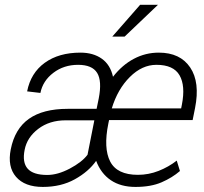

<svg xmlns="http://www.w3.org/2000/svg" viewBox="-20 -753 832 784"><path d="M533.2 10.3Q473.1 10.3 432.6 -17.1Q392.1 -44.4 372.6 -96.2Q341.8 -52.2 285.6 -21Q229.5 10.3 154.8 10.3Q81.1 10.3 45.4 -31Q9.8 -72.3 23.9 -143.1Q40.5 -227.1 98.1 -267.8Q155.8 -308.6 256.3 -308.6H374.5L383.3 -351.6Q397 -422.4 376.7 -455.3Q356.4 -488.3 298.8 -488.3Q240.7 -488.3 197.8 -455.6Q154.8 -422.9 145 -373.5L90.8 -379.9Q105.5 -455.1 162.8 -496.6Q220.2 -538.1 308.6 -538.1Q360.8 -538.1 395.8 -513.2Q430.7 -488.3 441.4 -439.5Q479 -487.8 526.6 -512.9Q574.2 -538.1 628.4 -538.1Q715.8 -538.1 756.6 -477.5Q797.4 -417 776.4 -311.5L766.6 -262.7H425.3L422.4 -248.5Q401.9 -147.9 429.9 -93.5Q458 -39.1 543 -39.1Q586.9 -39.1 627.7 -55.2Q668.5 -71.3 701.7 -97.2L714.8 -54.7Q683.1 -27.3 639.6 -8.5Q596.2 10.3 533.2 10.3ZM172.9 -38.6Q215.8 -38.6 265.1 -64.7Q314.5 -90.8 337.4 -121.1L365.2 -261.7H248Q182.1 -261.7 136.2 -226.8Q90.3 -191.9 80.6 -141.1Q70.3 -89.8 93 -64.2Q115.7 -38.6 172.9 -38.6ZM618.7 -488.3Q560.1 -488.3 510.3 -438.7Q460.4 -389.2 436.5 -310.5H719.7L722.7 -325.7Q737.8 -402.8 713.1 -445.6Q688.5 -488.3 618.7 -488.3ZM552.2 -733.4H625L488.8 -603.5H438.5Z"/></svg>

Font: Franko
Style: Light Italic
Weight: 300
Designer: Google
Version: Version 1.200310; 2013